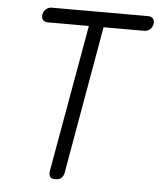

<svg xmlns="http://www.w3.org/2000/svg" viewBox="-53 -776 706 833"><g transform="rotate(5 300.0 -360.0)"><path d="M306 -665H128Q113 -665 105.5 -674Q98 -683 101 -698Q104 -712 114.5 -721Q125 -730 139 -730H559Q573 -730 580 -721Q587 -712 585 -698Q582 -683 571.5 -674Q561 -665 546 -665H370L257 -22Q254 -6 244.5 2Q235 10 219 10Q202 10 196 2Q190 -6 192 -22Z"/></g></svg>

Font: Maple Mono NL ExtraLight
Style: Italic
Weight: 275
Italic angle: -10°
Monospace: yes
Designer: subframe7536
Version: Version 7.000